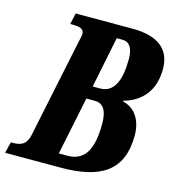

<svg xmlns="http://www.w3.org/2000/svg" viewBox="-126 -805 824 897"><g transform="rotate(15 285.5 -357.0)"><path d="M-20 0H248C442 0 544 -64 544 -234C544 -312 506 -362 450 -374L451 -378C530 -400 591 -458 591 -568C591 -664 528 -714 406 -714H130L118 -660H128C163 -660 185 -655 185 -628C185 -622 182 -609 178 -592L78 -112C67 -61 36 -54 3 -54H-7ZM295 -405 345 -652H373C407 -652 425 -625 425 -572C425 -474 400 -405 331 -405ZM223 -62 281 -343H322C363 -343 383 -311 383 -249C383 -134 354 -62 265 -62Z"/></g></svg>

Font: Noto Serif Condensed Extra
Style: Italic
Weight: 800
Width: 3
Italic angle: -12°
Designer: Monotype Design Team
Foundry: Monotype Imaging Inc.
Version: Version 1.901